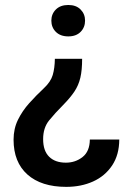

<svg xmlns="http://www.w3.org/2000/svg" viewBox="-20 -558 527 767"><path d="M319.8 -475.6Q319.8 -448.7 302 -430.7Q284.2 -412.6 252.9 -412.6Q221.2 -412.6 203.1 -430.7Q185.1 -448.7 185.1 -475.6Q185.1 -502 203.1 -520Q221.2 -538.1 252.9 -538.1Q284.2 -538.1 302 -520Q319.8 -502 319.8 -475.6ZM199.2 -323.2H308.1Q308.1 -277.8 301 -247.6Q293.9 -217.3 277.3 -192.4Q260.7 -167.5 231.9 -138.2Q199.7 -106 176 -76.7Q152.3 -47.4 152.3 -2Q152.3 44.4 176.3 68.1Q200.2 91.8 243.2 91.8Q281.2 91.8 309.8 69.3Q338.4 46.9 338.9 -0.5H456.5Q456.1 61 427.7 103.3Q399.4 145.5 351.8 167Q304.2 188.5 244.6 188.5Q145 188.5 89.6 139.2Q34.2 89.8 34.2 0Q34.2 -43.9 51.8 -79.6Q69.3 -115.2 96.9 -146Q124.5 -176.8 155.3 -205.6Q182.6 -231 190.7 -258.5Q198.7 -286.1 199.2 -323.2Z"/></svg>

Font: Vazirmatn UI FD Medium
Style: Regular
Weight: 500
Designer: Saber Rastikerdar
Foundry: Saber Rastikerdar
Version: Version 33.003